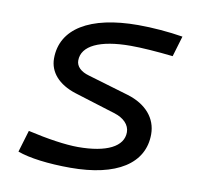

<svg xmlns="http://www.w3.org/2000/svg" viewBox="-65 -597 717 677"><g transform="rotate(10 293.0 -258.5)"><path d="M228.5 9.8C394 9.8 488.8 -50.8 488.8 -155.8C488.8 -212.9 450.7 -257.8 383.3 -278.3L236.8 -321.8C207 -330.1 190.4 -346.7 190.4 -367.7C190.4 -420.4 253.4 -450.7 364.3 -450.7C402.8 -450.7 458 -446.8 515.6 -440.4L537.6 -514.2C487.3 -522.5 428.7 -527.3 377.4 -527.3C204.1 -527.3 105 -466.3 105 -359.9C105 -311 139.2 -272 200.7 -252.4L346.7 -207C382.8 -196.3 403.3 -174.3 403.3 -147.9C403.3 -96.7 344.7 -66.9 242.2 -66.9C197.3 -66.9 131.8 -76.7 62 -92.8L38.6 -14.6C80.6 1 149.4 9.8 228.5 9.8Z"/></g></svg>

Font: Cascadia Mono SemiLight
Style: Italic
Weight: 350
Italic angle: -10°
Monospace: yes
Designer: Aaron Bell
Foundry: Saja Typeworks
Version: Version 2404.023